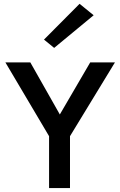

<svg xmlns="http://www.w3.org/2000/svg" viewBox="-20 -962 616 982"><path d="M7.5 -643H135L286 -376.5L441.5 -643H568L338 -265.5V0H231V-265.5ZM257 -717 205 -759.5 387 -942.5 459 -884Z"/></svg>

Font: Karla SemiBold
Style: Regular
Weight: 600
Designer: Jonathan Pinhorn
Version: Version 2.004; ttfautohint (v1.8.4.7-5d5b);gftools[0.9.33]